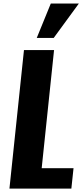

<svg xmlns="http://www.w3.org/2000/svg" viewBox="-20 -1102 481 1122"><path d="M194.8 -880.4 276.9 -1081.5H440.9L293.9 -880.4ZM35.2 0 120.1 -809.6H295.9L223.6 -119.1H409.7L397 0Z"/></svg>

Font: Oswald
Style: Bold
Weight: 700
Designer: Vernon Adams
Foundry: Vernon Adams
Version: 3.0; ttfautohint (v0.94.23-7a4d-dirty) -l 8 -r 50 -G 200 -x 